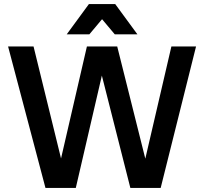

<svg xmlns="http://www.w3.org/2000/svg" viewBox="-20 -930 1010 950"><path d="M484 -556 355 0H205L20 -700H146L282 -146L410 -700H560L699 -145L828 -700H950L775 0H625ZM485 -835 422 -760H310L420 -910H550L660 -760H548Z"/></svg>

Font: Retni Sans
Style: Bold
Weight: 700
Designer: Vitaly Kuzmin
Foundry: ParaType Ltd.
Version: Version 1.00;March 2, 2019;FontCreator 11.5.0.2425 64-bit; t